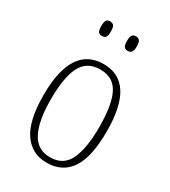

<svg xmlns="http://www.w3.org/2000/svg" viewBox="-184 -829 824 931"><g transform="rotate(30 228.5 -364.0)"><path d="M228 10Q145 10 98.5 -57.5Q52 -125 52 -267Q52 -543 231 -543Q406 -543 406 -267Q406 -124 361 -57Q316 10 228 10ZM229 -21Q304 -21 334 -85Q364 -149 364 -267Q364 -391 333.5 -451.5Q303 -512 230 -512Q155 -512 124 -451Q93 -390 93 -267Q93 -147 125.5 -84Q158 -21 229 -21ZM298 -656Q285 -656 278 -664.5Q271 -673 271 -696Q271 -721 278 -729.5Q285 -738 298 -738Q311 -738 318.5 -729.5Q326 -721 326 -696Q326 -673 318.5 -664.5Q311 -656 298 -656ZM153 -656Q140 -656 133.5 -664.5Q127 -673 127 -696Q127 -721 133.5 -729.5Q140 -738 153 -738Q167 -738 174 -729.5Q181 -721 181 -696Q181 -673 174 -664.5Q167 -656 153 -656Z"/></g></svg>

Font: Noto Serif Condensed ExtraLight
Style: Regular
Weight: 200
Width: 3
Designer: Monotype Design Team
Foundry: Monotype Imaging Inc.
Version: Version 2.013; ttfautohint (v1.8.4.7-5d5b)